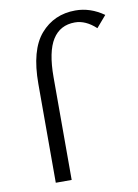

<svg xmlns="http://www.w3.org/2000/svg" viewBox="-82 -766 589 821"><g transform="rotate(-10 213.0 -355.5)"><path d="M93 -429Q93 -576 151.5 -643.5Q210 -711 303 -711Q368 -711 426 -670L383 -620Q339 -661 292 -661Q228 -661 195 -609Q162 -557 162 -446V0H93Z"/></g></svg>

Font: Ysabeau
Style: Regular
Weight: 400
Designer: Christian Thalmann (Catharsis Fonts)
Version: Version 0.003